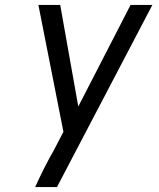

<svg xmlns="http://www.w3.org/2000/svg" viewBox="-20 -755 640 775"><path d="M210 0H122Q139 -38 158 -75.5Q177 -113 198 -150L236 -223L135 -735H223L296 -325L507 -735H595Z"/></svg>

Font: Iosevka Aile Oblique
Style: Regular
Weight: 400
Italic angle: -9°
Designer: Belleve Invis
Foundry: Belleve Invis
Version: Version 31.1.0; ttfautohint (v1.8.4)